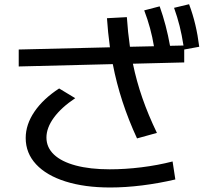

<svg xmlns="http://www.w3.org/2000/svg" viewBox="-20 -834 978 886"><path d="M98.6 -197.3Q98.6 -259.3 138.9 -318.6Q179.2 -377.9 252.9 -425.8L327.1 -380.9Q262.7 -337.9 228.5 -291Q194.3 -244.1 194.3 -199.2Q194.3 -153.8 229 -120.8Q263.7 -87.9 329.6 -70.3Q395.5 -52.7 486.3 -52.7Q557.1 -52.7 632.6 -62Q708 -71.3 776.4 -88.9L789.1 -5.9Q714.4 11.7 636.5 21.5Q558.6 31.2 488.3 31.2Q370.6 31.2 282.5 3.4Q194.3 -24.4 146.5 -75.9Q98.6 -127.4 98.6 -197.3ZM500.5 -538.1 66.4 -527.3V-605.5L487.3 -615.7Q477.5 -688 473.6 -750L565.4 -754.9Q569.8 -686.5 579.6 -618.2L690.4 -620.6Q676.8 -704.1 645.5 -786.1L716.8 -804.7Q747.6 -718.3 764.6 -622.6L826.7 -624Q819.3 -672.4 808.8 -714.1Q798.3 -755.9 783.2 -797.9L852.5 -814.5Q870.1 -767.6 881.3 -720Q892.6 -672.4 899.4 -618.2L830.1 -605.5V-545.9L593.3 -540Q609.9 -459.5 637 -381.6Q664.1 -303.7 704.1 -220.7L612.3 -195.3Q533.7 -365.2 500.5 -538.1Z"/></svg>

Font: Pretendard Medium
Style: Regular
Weight: 500
Designer: Base glyphs from Inter by Rasmus Andersson; Hangeul glyphs from Noto Sans CJK(Source Han Sans) by Jang Soo-young and Kan
Foundry: Kil Hyung-jin
Version: Version 1.309